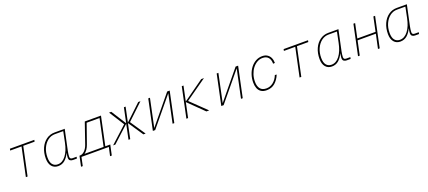

<svg xmlns="http://www.w3.org/2000/svg" viewBox="73 -1778 7054 3164"><g transform="rotate(-20 3600.0 -196.0)"><path d="M229 0 335 -500H136L142 -530H570L564 -500H365L259 0Z M794 12Q724 12 683 -37Q642 -86 642 -174Q642 -277 678.5 -357.5Q715 -438 779 -484Q843 -530 925 -530H1103L1026 -168Q1021 -144 1017.5 -117.5Q1014 -91 1014 -72Q1014 -50 1025 -40Q1036 -30 1062 -30H1130L1124 0H1055Q1028 0 1007 -13.5Q986 -27 986 -66Q986 -80 989 -101.5Q992 -123 997 -148Q960 -70 911 -29Q862 12 794 12ZM798 -18Q879 -18 940 -97.5Q1001 -177 1029 -316L1067 -502H919Q851 -502 795.5 -460Q740 -418 707 -345.5Q674 -273 674 -182Q674 -98 707.5 -58Q741 -18 798 -18Z M1142 150 1180 -30H1190Q1232 -30 1270.5 -68Q1309 -106 1331 -170L1455 -530H1739L1633 -30H1720L1681 150H1651L1684 0H1204L1172 150ZM1358 -162Q1327 -73 1269 -30H1603L1703 -500H1477Z M1759 0 2049 -265 1881 -530H1920L2086 -269L2141 -530H2171L2116 -269L2392 -530H2431L2151 -265L2329 0H2290L2114 -262L2059 0H2029L2084 -262L1798 0Z M2456 0 2568 -530H2598L2494 -37L2900 -530H2944L2832 0H2802L2907 -497L2497 0Z M3044 0 3156 -530H3186L3131 -269L3497 -530H3545L3170 -265L3444 0H3395L3129 -261L3074 0Z M3656 0 3768 -530H3798L3694 -37L4100 -530H4144L4032 0H4002L4107 -497L3697 0Z M4450 12Q4391 12 4353.5 -13Q4316 -38 4299 -82Q4282 -126 4282 -181Q4282 -255 4304 -320.5Q4326 -386 4365 -436Q4404 -486 4456 -514Q4508 -542 4568 -542Q4621 -542 4657 -518.5Q4693 -495 4711 -455Q4729 -415 4729 -365L4697 -363Q4697 -435 4663 -473.5Q4629 -512 4564 -512Q4512 -512 4467 -486Q4422 -460 4387.5 -415Q4353 -370 4333.5 -310.5Q4314 -251 4314 -185Q4314 -106 4349 -62Q4384 -18 4456 -18Q4522 -18 4576 -60.5Q4630 -103 4660 -178L4691 -175Q4658 -93 4598.5 -40.5Q4539 12 4450 12Z M5029 0 5135 -500H4936L4942 -530H5370L5364 -500H5165L5059 0Z M5594 12Q5524 12 5483 -37Q5442 -86 5442 -174Q5442 -277 5478.5 -357.5Q5515 -438 5579 -484Q5643 -530 5725 -530H5903L5826 -168Q5821 -144 5817.5 -117.5Q5814 -91 5814 -72Q5814 -50 5825 -40Q5836 -30 5862 -30H5930L5924 0H5855Q5828 0 5807 -13.5Q5786 -27 5786 -66Q5786 -80 5789 -101.5Q5792 -123 5797 -148Q5760 -70 5711 -29Q5662 12 5594 12ZM5598 -18Q5679 -18 5740 -97.5Q5801 -177 5829 -316L5867 -502H5719Q5651 -502 5595.5 -460Q5540 -418 5507 -345.5Q5474 -273 5474 -182Q5474 -98 5507.5 -58Q5541 -18 5598 -18Z M6054 0 6166 -530H6196L6143 -279H6463L6516 -530H6546L6434 0H6404L6457 -249H6137L6084 0Z M6794 12Q6724 12 6683 -37Q6642 -86 6642 -174Q6642 -277 6678.5 -357.5Q6715 -438 6779 -484Q6843 -530 6925 -530H7103L7026 -168Q7021 -144 7017.5 -117.5Q7014 -91 7014 -72Q7014 -50 7025 -40Q7036 -30 7062 -30H7130L7124 0H7055Q7028 0 7007 -13.5Q6986 -27 6986 -66Q6986 -80 6989 -101.5Q6992 -123 6997 -148Q6960 -70 6911 -29Q6862 12 6794 12ZM6798 -18Q6879 -18 6940 -97.5Q7001 -177 7029 -316L7067 -502H6919Q6851 -502 6795.5 -460Q6740 -418 6707 -345.5Q6674 -273 6674 -182Q6674 -98 6707.5 -58Q6741 -18 6798 -18Z"/></g></svg>

Font: Geist Mono Thin
Style: Italic
Weight: 100
Italic angle: -12°
Monospace: yes
Designer: Basement.studio, Andrés Briganti, Mateo Zaragoza
Foundry: Basement.studio, Vercel, Andrés Briganti, Guido Ferreyra, Mateo Zaragoza
Version: Version 1.500; ttfautohint (v1.8.4.7-5d5b)